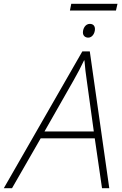

<svg xmlns="http://www.w3.org/2000/svg" viewBox="-71 -985 641 1005"><path d="M295 -930H536L544 -965H302ZM391 -788C412 -788 426 -811 426 -833C426 -848 418 -860 399 -860C376 -860 363 -836 363 -815C363 -798 375 -788 391 -788ZM-51 0H-8L142 -261H425L463 0H501L399 -716H360ZM162 -297 314 -564C334 -599 353 -635 369 -669H371C374 -635 378 -595 383 -565L420 -297Z"/></svg>

Font: Noto Sans ExtraLight
Style: Italic
Weight: 200
Italic angle: -12°
Designer: Monotype Design Team
Foundry: Monotype Imaging Inc.
Version: Version 2.013